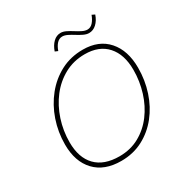

<svg xmlns="http://www.w3.org/2000/svg" viewBox="-198 -1041 1160 1206"><g transform="rotate(-30 381.5 -437.5)"><path d="M337 7Q215 7 148 -64Q81 -135 81 -259Q81 -349 109.5 -432Q138 -515 190.5 -580Q243 -645 315 -682.5Q387 -720 475 -720Q591 -720 655.5 -646.5Q720 -573 720 -448Q720 -358 693 -276Q666 -194 615.5 -130.5Q565 -67 494.5 -30Q424 7 337 7ZM342 -24Q422 -24 486 -59.5Q550 -95 595 -155Q640 -215 664 -292Q688 -369 688 -451Q688 -563 631.5 -626Q575 -689 471 -689Q390 -689 324 -653Q258 -617 211 -556Q164 -495 138.5 -417.5Q113 -340 113 -257Q113 -145 171.5 -84.5Q230 -24 342 -24ZM563 -790Q545 -790 524 -800Q503 -810 482.5 -823Q462 -836 442 -846Q422 -856 405 -856Q382 -856 365 -837.5Q348 -819 338 -789L317 -798Q330 -836 353.5 -858.5Q377 -881 407 -881Q425 -881 445.5 -871Q466 -861 487 -847.5Q508 -834 528 -824Q548 -814 565 -814Q588 -814 605 -833Q622 -852 633 -882L654 -872Q641 -834 617 -812Q593 -790 563 -790Z"/></g></svg>

Font: Livvic Thin
Style: Italic
Weight: 250
Italic angle: -10°
Designer: Jacques Le Bailly, Baron von Fonthausen
Version: Version 1.001; ttfautohint (v1.8.2)